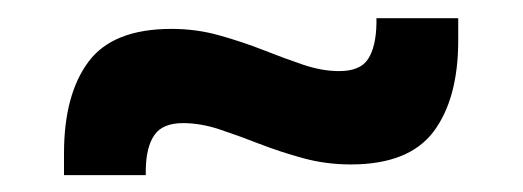

<svg xmlns="http://www.w3.org/2000/svg" viewBox="-20 -420 588 216"><path d="M374.5 -235Q347 -235 321.2 -242Q295.5 -249 271.8 -258.2Q248 -267.5 226.8 -274.5Q205.5 -281.5 186 -281.5Q163 -281.5 153.8 -268.2Q144.5 -255 144 -229.5V-223H52V-247.5Q52 -313.5 79.5 -350.5Q107 -387.5 173 -387.5Q201 -387.5 226.8 -380.2Q252.5 -373 276 -363.8Q299.5 -354.5 321 -347.2Q342.5 -340 361.5 -340Q385.5 -340 394.2 -353.8Q403 -367.5 403.5 -393.5V-399.5H495.5V-374.5Q495.5 -309 467.8 -272Q440 -235 374.5 -235Z"/></svg>

Font: Anek Gurmukhi SemiBold
Style: Regular
Weight: 600
Designer: Sarang Kulkarni (Gurmukhi), Yesha Goshar (Latin)
Foundry: Ek Type
Version: Version 1.003